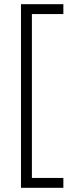

<svg xmlns="http://www.w3.org/2000/svg" viewBox="-20 -736 353 915"><path d="M282 159V112H132V-669H282V-716H80V159Z"/></svg>

Font: Noto Sans Arabic UI Cn Lt
Style: Regular
Weight: 300
Width: 3
Designer: Monotype Design Team, Nadine Chahine and Nizar Qandah
Foundry: Monotype Imaging Inc.
Version: Version 2.010